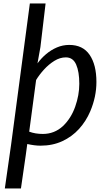

<svg xmlns="http://www.w3.org/2000/svg" viewBox="-20 -819 613 1090"><path d="M98.9 250.8H7.4L42.8 3.4L149.5 -799.3H238.8L209.5 -552.1L192.8 -459.2Q214 -488.4 242.1 -512.1Q270.2 -535.8 303.4 -549.9Q336.6 -564 373.2 -564Q450.4 -564 488.9 -507.6Q527.4 -451.2 527.4 -353.6Q527.4 -269.7 492.4 -187.1Q468.7 -131.1 428.7 -87Q388.6 -42.9 333.6 -17.5Q278.6 8 210 8Q193.2 8 174.4 5.6Q155.6 3.2 134.8 -1.4L126.6 59.3ZM223.1 -58.6Q288.8 -58.6 337.1 -103Q383.4 -147.1 406.8 -213.1Q430.2 -279.1 430.2 -343.5Q430.2 -411.9 412.3 -452.6Q394.4 -493.3 353.8 -493.3Q320.7 -493.3 288.6 -473.5Q256.6 -453.6 229.7 -424Q202.8 -394.4 185 -364.8L145.8 -71.5Q180.2 -58.6 223.1 -58.6Z"/></svg>

Font: Merriweather Sans Variable Regular
Style: Italic
Weight: 300
Italic angle: -8°
Designer: Eben Sorkin
Foundry: Eben Sorkin
Version: Version 2.001